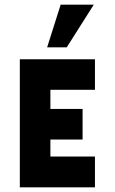

<svg xmlns="http://www.w3.org/2000/svg" viewBox="-20 -803 492 823"><path d="M65 0V-549H387V-418H196V-336H334V-205H196V-132H387V0ZM266 -600H182L240 -783H382Z"/></svg>

Font: PostBus
Style: Regular
Weight: 400
Designer: Peter Wiegel
Version: Version 1.001